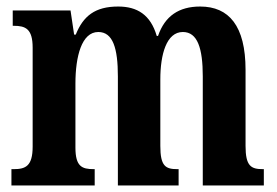

<svg xmlns="http://www.w3.org/2000/svg" viewBox="-20 -568 848 588"><path d="M15 0H270V-50H267C231 -50 211 -58 211 -116V-312C211 -395 230 -470 281 -470C326 -470 341 -420 341 -334V0H527V-50H523C487 -50 471 -59 471 -121V-325C471 -402 490 -470 540 -470C585 -470 601 -420 601 -334V0H788V-50H785C749 -50 732 -59 732 -121V-354C732 -489 681 -548 593 -548C528 -548 485 -519 464 -458H460C441 -523 400 -548 342 -548C271 -548 235 -519 212 -462H207L196 -536H19V-489H22C58 -489 80 -480 80 -422V-119C80 -59 58 -50 22 -50H15Z"/></svg>

Font: Noto Serif Myanmar ExtraCondensed
Style: Bold
Weight: 700
Width: 2
Designer: Ben Mitchell and the Monotype Design Team
Foundry: Monotype Imaging Inc.
Version: Version 2.106